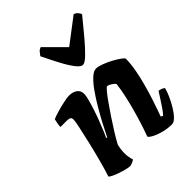

<svg xmlns="http://www.w3.org/2000/svg" viewBox="-222 -911 1030 1030"><g transform="rotate(-45 293.0 -395.5)"><path d="M158 0Q147 0 127.5 -5Q108 -10 87.5 -17Q67 -24 52 -31.5Q37 -39 35 -44Q47 -80 61 -132Q75 -184 88 -239Q101 -294 110 -337Q113 -352 115 -362Q117 -372 118 -380Q119 -388 119 -393Q119 -404 111.5 -408.5Q104 -413 88 -413H41Q41 -426 44 -441Q47 -456 49 -464Q64 -471 93 -479.5Q122 -488 150.5 -494Q179 -500 192 -500Q220 -500 238.5 -487Q257 -474 257 -448Q257 -435 250 -408.5Q243 -382 232.5 -350Q222 -318 210 -287Q198 -256 188 -232Q178 -208 173 -199L178 -195Q195 -230 216.5 -270.5Q238 -311 262 -351.5Q286 -392 310 -425.5Q334 -459 356.5 -479.5Q379 -500 397 -500Q413 -500 437.5 -491Q462 -482 486.5 -469Q511 -456 528.5 -443.5Q546 -431 548 -425Q548 -388 540 -343.5Q532 -299 519.5 -253.5Q507 -208 494.5 -169.5Q482 -131 472.5 -105Q463 -79 461 -73L472 -66Q483 -76 497 -96.5Q511 -117 525.5 -139.5Q540 -162 550 -178Q559 -178 571 -173Q583 -168 585 -163Q580 -142 567.5 -114.5Q555 -87 539 -60.5Q523 -34 506 -17Q489 0 474 0Q442 0 411 -8Q380 -16 358.5 -27.5Q337 -39 334 -47Q339 -60 350.5 -94Q362 -128 375.5 -174.5Q389 -221 400.5 -271Q412 -321 417 -364Q409 -373 400 -379Q391 -385 384 -388Q377 -391 373 -391Q368 -391 352.5 -372.5Q337 -354 316 -324Q295 -294 271.5 -259Q248 -224 227 -190Q206 -156 192 -130Q188 -116 186 -100.5Q184 -85 184 -69Q184 -55 186.5 -41Q189 -27 193 -15Q186 -10 176 -5.5Q166 -1 158 0ZM362 -563Q347 -563 326 -590Q305 -617 281.5 -661.5Q258 -706 233 -758Q241 -769 248.5 -778Q256 -787 269 -791L377 -683L519 -791Q532 -787 540 -777.5Q548 -768 551 -759Q509 -707 471 -662Q433 -617 405 -590Q377 -563 362 -563Z"/></g></svg>

Font: Texturina 12pt Black
Style: Italic
Weight: 900
Italic angle: -11°
Designer: Guillermo Torres Carreño
Foundry: Omnibus-Type
Version: Version 1.002